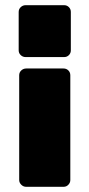

<svg xmlns="http://www.w3.org/2000/svg" viewBox="-20 -537 344 740"><path d="M225 -273Q236 -273 243.5 -265.5Q251 -258 251 -247V157Q251 167 243.5 175Q236 183 225 183H81Q70 183 62 175Q54 167 54 157V-247Q54 -258 62 -265.5Q70 -273 81 -273ZM227 -517Q238 -517 245.5 -509.5Q253 -502 253 -491V-343Q253 -332 245.5 -324.5Q238 -317 227 -317H79Q68 -317 60 -324.5Q52 -332 52 -343V-491Q52 -502 60 -509.5Q68 -517 79 -517Z"/></svg>

Font: Rubik Light ExtraBold
Style: Regular
Weight: 800
Version: Version 2.104